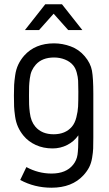

<svg xmlns="http://www.w3.org/2000/svg" viewBox="-20 -686 510 895"><path d="M190.9 -666H269L363.8 -545.9H297.9L230 -622.1L162.1 -545.9H96.2ZM231.9 -418Q176.8 -418 147 -384.8Q135.3 -371.6 128.4 -356.4Q121.6 -341.3 118.9 -319.6Q116.2 -297.9 115.7 -283.9Q115.2 -270 115.2 -241.2Q115.2 -213.4 115.7 -198.5Q116.2 -183.6 118.9 -161.6Q121.6 -139.6 127.9 -123.8Q134.3 -107.9 145 -95.2Q175.3 -60.1 230 -60.1Q284.7 -60.1 314.9 -95.2Q329.1 -111.8 335.9 -138.9Q342.8 -166 344 -189.2Q345.2 -212.4 345.2 -258.8Q345.2 -292 344.2 -309.6Q343.3 -327.1 337.6 -347.9Q332 -368.7 320.8 -381.8Q306.6 -398.9 283 -408.4Q259.3 -418 231.9 -418ZM231.9 -483.9Q271.5 -483.9 309.8 -469.7Q348.1 -455.6 375 -423.8Q402.3 -391.6 408.7 -356.4Q415 -321.3 415 -249V-44.9Q415 -10.7 414.3 6.8Q413.6 24.4 409.4 49.6Q405.3 74.7 395.5 93.8Q385.7 112.8 369.1 130.9Q315.9 189 220.2 189Q140.6 189 74.2 152.8L103 92.8Q158.7 123 220.2 123Q288.1 123 320.8 82Q337.4 61.5 341.3 35.4Q345.2 9.3 345.2 -44.9V-55.2Q325.2 -26.4 293.5 -10.3Q261.7 5.9 225.1 5.9Q182.1 5.9 147.2 -10Q112.3 -25.9 89.8 -53.2Q73.7 -72.8 64 -94.5Q54.2 -116.2 50.3 -143.8Q46.4 -171.4 45.7 -189.5Q44.9 -207.5 44.9 -241.2Q44.9 -272.5 45.9 -290.3Q46.9 -308.1 50.8 -335.4Q54.7 -362.8 65.2 -385Q75.7 -407.2 92.8 -426.8Q144 -483.9 231.9 -483.9Z"/></svg>

Font: Gidolinya
Style: Regular
Weight: 400
Version: Version 1.0.3